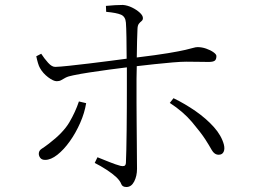

<svg xmlns="http://www.w3.org/2000/svg" viewBox="-20 -750 1040 778"><path d="M299.8 -338.9 329.1 -332Q322.8 -292.5 304.9 -252Q287.1 -211.4 262.9 -177.5Q238.8 -143.6 212.4 -122.8Q186 -102.1 163.1 -102.1Q149.4 -102.1 143.3 -110.1Q137.2 -118.2 137.2 -127Q137.2 -139.6 148.7 -147Q160.2 -154.3 178.2 -168Q236.3 -212.4 261 -254.4Q285.6 -296.4 299.8 -338.9ZM410.2 -702.1 409.2 -726.1Q426.3 -728 445.8 -729Q465.3 -730 478 -730Q496.6 -728.5 515.1 -719.5Q533.7 -710.4 546.4 -698.7Q559.1 -687 559.1 -676.8Q559.1 -668.9 553.7 -664.8Q548.3 -660.6 543 -654.1Q537.6 -647.5 537.1 -632.8Q536.1 -615.7 535.4 -584Q534.7 -552.2 534.2 -517.1Q615.2 -526.9 661.6 -534.7Q708 -542.5 731 -547.9Q753.9 -553.2 763.7 -556.2Q773.4 -559.1 780.8 -559.1Q797.9 -559.1 815.4 -553Q833 -546.9 845 -538.3Q856.9 -529.8 856.9 -522.9Q856.9 -508.8 849.9 -503.9Q842.8 -499 825.2 -499Q805.7 -499 784.2 -499.5Q762.7 -500 734.9 -500Q714.4 -500 679.9 -497.1Q645.5 -494.1 606.4 -490Q567.4 -485.8 534.2 -481.9Q533.2 -455.6 533.2 -431.2Q533.2 -406.7 533.2 -387.2Q533.2 -368.2 533.2 -332Q533.2 -295.9 533.7 -253.2Q534.2 -210.4 534.4 -170.2Q534.7 -129.9 534.9 -101.3Q535.2 -72.8 535.2 -65.9Q535.2 -36.6 523.7 -14.4Q512.2 7.8 492.2 7.8Q475.6 7.8 471.2 -4.6Q466.8 -17.1 451.2 -32.2Q436 -46.4 411.6 -62.3Q387.2 -78.1 363.8 -89.8L375 -112.8Q397 -104 423.1 -93.5Q449.2 -83 467.8 -78.1Q477.1 -75.7 483.2 -77.6Q489.3 -79.6 490.2 -89.8Q491.2 -106.4 491.9 -142.8Q492.7 -179.2 493.2 -224.1Q493.7 -269 493.9 -313Q494.1 -356.9 494.1 -389.2V-477.1Q461.4 -473.1 421.4 -467.8Q381.3 -462.4 343 -456.5Q304.7 -450.7 276.9 -444.8Q256.3 -440.9 245.8 -435.3Q235.4 -429.7 228 -425.3Q220.7 -420.9 210 -420.9Q196.3 -420.9 175 -437Q153.8 -453.1 142.1 -474.1Q137.7 -481.4 133.8 -494.6Q129.9 -507.8 127 -522L147 -532.2Q159.2 -513.2 175 -495.6Q190.9 -478 205.1 -479Q222.2 -479.5 259.3 -483.4Q296.4 -487.3 340.8 -492.7Q385.3 -498 426.3 -503.4Q467.3 -508.8 493.2 -512.2Q493.2 -556.2 492.4 -597.4Q491.7 -638.7 490.2 -658.2Q488.3 -682.6 470.5 -690.4Q452.6 -698.2 410.2 -702.1ZM668 -333 683.1 -352.1Q729.5 -329.6 772.7 -299.6Q815.9 -269.5 846.7 -235.1Q877.4 -200.7 887.2 -164.1Q891.6 -146 886 -134.5Q880.4 -123 866.2 -123Q848.6 -123 837.9 -142.3Q827.1 -161.6 812 -185.1Q793.9 -212.9 758.1 -255.4Q722.2 -297.9 668 -333Z"/></svg>

Font: Source Han Serif CN ExtraLight
Style: Regular
Weight: 250
Designer: Ryoko NISHIZUKA  (kana & ideographs); Frank Grießhammer (Latin, Greek & Cyrillic); Wenlong ZHANG  (bopomofo); Sandoll Co
Foundry: Adobe Systems Incorporated
Version: Version 1.001;PS 1.001;hotconv 16.6.54;makeotf.lib2.5.65590